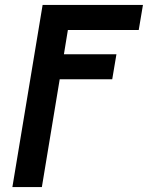

<svg xmlns="http://www.w3.org/2000/svg" viewBox="-20 -540 640 775"><path d="M30 215 152 -520H557L540 -419H254L238 -321H450L433 -220H221L149 215Z"/></svg>

Font: Iosevka Extended Oblique
Style: Bold
Weight: 700
Width: 7
Italic angle: -9°
Monospace: yes
Designer: Belleve Invis
Foundry: Belleve Invis
Version: Version 32.5.0; ttfautohint (v1.8.4)